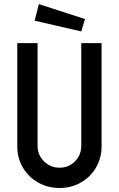

<svg xmlns="http://www.w3.org/2000/svg" viewBox="-20 -918 584 943"><path d="M64.8 -199.3V-706H164.5V-201.7Q164.5 -156.9 196 -125.7Q227.5 -94.4 272.8 -94.4Q317.7 -94.4 348.4 -125.6Q379.1 -156.9 379.1 -201.7V-706H478.9V-199.3Q478.9 -142.4 451.7 -95.5Q424.5 -48.5 377.3 -21.6Q330.1 5.3 272.8 5.3Q214.5 5.3 167.1 -21.6Q119.7 -48.5 92.2 -95.2Q64.8 -141.9 64.8 -199.3ZM397.2 -824.5 170.9 -897.9 150 -816.4 379.2 -763.7Z"/></svg>

Font: Lineal Thin
Style: Regular
Weight: 200
Designer: Created by Frank Adebiaye with contributions from Anton Moglia & Ariel Martín Pérez
Created by Frank ADEBIAYE with FontF
Foundry: Velvetyne Type Foundry
Version: Version 2.000;Glyphs 3.2 (3227)